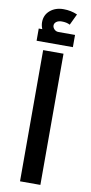

<svg xmlns="http://www.w3.org/2000/svg" viewBox="-106 -1026 508 1068"><g transform="rotate(10 147.5 -492.5)"><path d="M157 -855H250V-786H45V-855H65Q57 -874 57 -893Q57 -934 87 -959.5Q117 -985 163 -985Q205 -985 241 -969L211 -906Q193 -916 165 -916Q146 -916 134.5 -907.5Q123 -899 123 -886Q123 -875 132.5 -865Q142 -855 157 -855ZM90 0V-741H205V0Z"/></g></svg>

Font: Montserrat-Arabic
Style: Regular
Weight: 400
Designer: Mohamed Gaber
Foundry: Kief Type Foundry
Version: Version 5.008;PS 005.008;hotconv 1.0.88;makeotf.lib2.5.64775